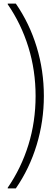

<svg xmlns="http://www.w3.org/2000/svg" viewBox="-20 -888 311 1068"><path d="M23 160V156Q98 47 138 -82Q178 -211 178 -354Q178 -496 138 -625.5Q98 -755 23 -864V-868H68Q144 -758 184 -626.5Q224 -495 224 -354Q224 -214 184 -82Q144 50 68 160Z"/></svg>

Font: Encode Sans Narrow
Style: ExtraLight
Weight: 200
Designer: Pablo Impallari, Andres Torresi
Foundry: Pablo Impallari, Andres Torresi
Version: Version 1.000; ttfautohint (v1.00) -l 8 -r 50 -G 200 -x 14 -